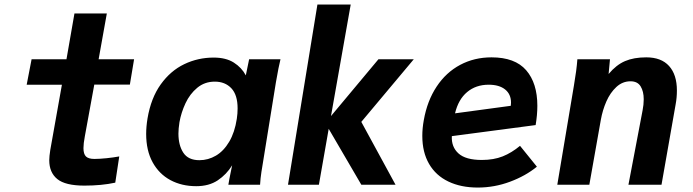

<svg xmlns="http://www.w3.org/2000/svg" viewBox="-20 -810 3040 842"><path d="M196 -107.5Q196 -123.5 200.5 -152.5L251.5 -438.5H97L118.5 -550H271.5L306.5 -751H448.5L412.5 -550H568L549.5 -439H393.5L352 -212Q346 -180.5 346 -160.5Q346 -134.5 357 -123.8Q368 -113 394 -113Q416 -113 447.5 -116.2Q479 -119.5 503 -124L485.5 -9Q426 4 350 4Q266.5 4 231.2 -24.8Q196 -53.5 196 -107.5Z M621 -222.5Q621 -255 627 -291Q642 -380 684.8 -439.8Q727.5 -499.5 787.8 -528.5Q848 -557.5 917 -557.5Q971 -557.5 1005.5 -535.5Q1040 -513.5 1058 -479.5L1072.5 -550H1210Q1202 -518.5 1190 -449L1129 -71.5L1126.5 -56.5Q1124.5 -42 1122.8 -28Q1121 -14 1120.5 0H981.5Q984 -17.5 993.5 -63L998 -85Q973.5 -45 935 -19.2Q896.5 6.5 840.5 6.5Q777 6.5 727.2 -20.2Q677.5 -47 649.2 -98.5Q621 -150 621 -222.5ZM1018.5 -289Q1022 -312 1022 -334.5Q1022 -394 994.5 -423Q967 -452 922 -452Q877.5 -452 845 -425Q812.5 -398 793.5 -357.2Q774.5 -316.5 767 -274Q762.5 -245 762.5 -224Q762.5 -173 784 -140.2Q805.5 -107.5 854.5 -107.5Q893 -107.5 927 -127.5Q961 -147.5 985.2 -188.5Q1009.5 -229.5 1018.5 -289Z M1421.5 -245 1378.5 0H1243L1372 -790H1518L1431.5 -301L1639.5 -550H1794.5L1564.5 -275.5L1714.5 0H1564.5Z M1832 -214Q1832 -247.5 1838.5 -283Q1853.5 -368 1894.8 -430.2Q1936 -492.5 1998 -525.5Q2060 -558.5 2135.5 -558.5Q2238.5 -558.5 2287.5 -502Q2336.5 -445.5 2336.5 -346Q2336.5 -306 2329 -261.5L1961.5 -213Q1959 -165.5 1990.8 -137Q2022.5 -108.5 2093 -108.5Q2145 -108.5 2184.5 -124.2Q2224 -140 2260.5 -170.5L2334.5 -79Q2285 -38.5 2216.5 -13Q2148 12.5 2075.5 12.5Q2001.5 12.5 1946.5 -13.8Q1891.5 -40 1861.8 -91Q1832 -142 1832 -214ZM2221 -360Q2221 -397 2195 -417.8Q2169 -438.5 2123 -438.5Q2067 -438.5 2028.5 -406.2Q1990 -374 1975.5 -313L2220 -346Q2221 -356 2221 -360Z M2512 -550H2655L2649 -485.5Q2682.5 -525.5 2721 -542Q2759.5 -558.5 2814 -558.5Q2880 -558.5 2914.2 -520.5Q2948.5 -482.5 2948.5 -413Q2948.5 -382 2943 -352.5L2881 0H2736L2798 -326Q2803 -351 2803 -374.5Q2803 -409 2789.5 -431.2Q2776 -453.5 2745 -453.5Q2710 -453.5 2683 -428.5Q2656 -403.5 2639.2 -365.2Q2622.5 -327 2615 -285L2564.5 0H2424L2497 -435.5Q2508.5 -502 2512 -550Z"/></svg>

Font: JuliaMono ExtraBold
Style: Italic
Weight: 800
Italic angle: -9°
Monospace: yes
Designer: cormullion
Foundry: corm
Version: Version 0.057; ttfautohint (v1.8.4)